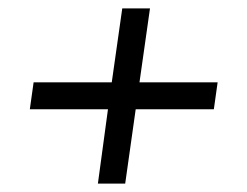

<svg xmlns="http://www.w3.org/2000/svg" viewBox="-20 -527 587 457"><path d="M489 -267H303L278 -90H213L237 -267H51L60 -331H246L271 -507H337L312 -331H498Z"/></svg>

Font: Exo 2.0
Style: Italic
Weight: 400
Italic angle: -8°
Designer: Natanael Gama
Version: Version 1.001;PS 001.001;hotconv 1.0.70;makeotf.lib2.5.58329